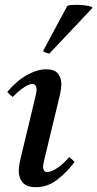

<svg xmlns="http://www.w3.org/2000/svg" viewBox="-20 -766 404 798"><path d="M267 -113Q280 -104 290 -93Q256 -48 216.5 -18Q177 12 129 12Q92 12 75 -6.5Q58 -25 58 -56Q58 -67 60 -79.5Q62 -92 65 -105L125 -355Q132 -384 132 -393Q132 -417 114 -417Q100 -417 77.5 -401.5Q55 -386 33 -363Q26 -368 20.5 -373Q15 -378 10 -384Q50 -431 92.5 -454.5Q135 -478 172 -478Q206 -478 220.5 -460.5Q235 -443 235 -417Q235 -408 233.5 -397.5Q232 -387 230 -376L166 -110Q165 -103 162 -92.5Q159 -82 159 -72Q159 -63 163 -57Q167 -51 177 -51Q194 -51 220 -69Q246 -87 267 -113ZM363 -737 364 -733 185 -543Q183 -543 172.5 -546.5Q162 -550 159 -554L260 -742Q266 -744 276.5 -745Q287 -746 298 -746Q316 -746 334.5 -743.5Q353 -741 363 -737Z"/></svg>

Font: Tiro Bangla
Style: Italic
Weight: 400
Italic angle: -11°
Designer: Bangla: John Hudson & Fiona Ross, assisted by Neelakash Kshetrimayum. Latin: John Hudson with Paul Hanslow, assisted by 
Foundry: Tiro Typeworks Ltd.
Version: Version 1.60